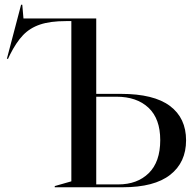

<svg xmlns="http://www.w3.org/2000/svg" viewBox="-20 -790 828 810"><path d="M211 -5 281 -25V-701H258Q192 -701 149 -686.5Q106 -672 77 -641.5Q48 -611 22 -559L14 -542H9L69 -770H74L79 -712H386V-394H490Q629 -394 697 -343Q765 -292 765 -198Q765 -105 698 -52.5Q631 0 498 0H211ZM479 -12Q559 -12 607.5 -59.5Q656 -107 656 -199Q656 -289 606.5 -335.5Q557 -382 471 -382H386V-12Z"/></svg>

Font: Nyght Serif
Style: Regular
Weight: 400
Designer: Maksym Kobuzan
Version: Version 0.410